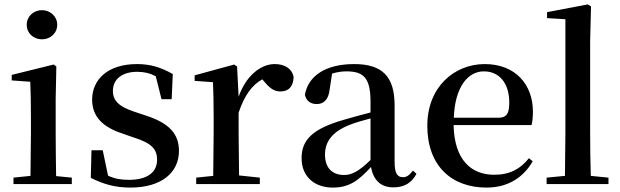

<svg xmlns="http://www.w3.org/2000/svg" viewBox="-20 -833 2806 869"><path d="M170 -655C207 -655 239 -682 239 -721C239 -759 207 -787 170 -787C132 -787 101 -759 101 -721C101 -682 132 -655 170 -655ZM117 0H305V-29L234 -36C233 -93 232 -177 232 -232V-385L235 -532L223 -541L33 -494V-469L117 -463C119 -414 120 -367 120 -300V-232L118 -37L41 -29V0Z M570 16C711 16 790 -52 790 -150C790 -225 748 -274 646 -308L592 -326C517 -350 491 -378 491 -422C491 -473 531 -508 601 -508C632 -508 658 -502 685 -488L711 -384H757L762 -498C708 -528 662 -543 600 -543C469 -543 397 -474 397 -382C397 -303 448 -257 533 -229L587 -210C668 -185 691 -156 691 -110C691 -53 647 -19 563 -19C525 -19 496 -25 469 -38L445 -153H394L391 -28C447 0 500 16 570 16Z M944 0H1156V-29L1062 -39L1060 -232V-323C1086 -400 1119 -447 1167 -474L1175 -465C1199 -436 1219 -419 1249 -419C1290 -419 1308 -446 1309 -485C1300 -526 1265 -543 1223 -543C1159 -543 1092 -488 1060 -395L1053 -532L1040 -541L861 -492V-467L944 -461C946 -412 947 -369 947 -301V-232L945 -37L868 -29V0Z M1760 15C1809 15 1842 -4 1865 -46L1849 -61C1831 -38 1820 -31 1804 -31C1779 -31 1766 -47 1766 -100V-356C1766 -488 1709 -543 1583 -543C1454 -543 1375 -490 1360 -404C1366 -376 1386 -362 1414 -362C1443 -362 1467 -380 1472 -428L1483 -500C1506 -507 1527 -510 1548 -510C1626 -510 1657 -480 1657 -372V-324C1616 -313 1573 -302 1537 -291C1393 -250 1345 -199 1345 -117C1345 -33 1404 16 1486 16C1561 16 1603 -16 1659 -77C1670 -19 1702 15 1760 15ZM1657 -109C1602 -55 1570 -41 1537 -41C1486 -41 1451 -71 1451 -133C1451 -194 1486 -238 1563 -268C1588 -278 1622 -288 1657 -297Z M2182 16C2277 16 2348 -28 2391 -103L2374 -117C2336 -69 2288 -42 2217 -42C2112 -42 2036 -110 2033 -267H2386C2390 -284 2392 -303 2392 -328C2392 -449 2314 -543 2174 -543C2036 -543 1914 -439 1914 -264C1914 -81 2025 16 2182 16ZM2034 -300C2039 -440 2098 -510 2170 -510C2241 -510 2285 -455 2285 -369C2285 -320 2274 -300 2235 -300Z M2536 0H2734V-29L2654 -37C2652 -98 2651 -172 2651 -232V-647L2655 -804L2640 -813L2456 -778V-751L2539 -746V-232L2537 -37L2454 -29V0Z"/></svg>

Font: Noto Serif SC SemiBold
Style: Regular
Weight: 600
Designer: Ryoko NISHIZUKA 西塚涼子 (kana & ideographs); Frank Grießhammer (Latin, Greek & Cyrillic); Wenlong ZHANG 张文龙 (bopomofo); San
Foundry: Adobe
Version: Version 2.001;hotconv 1.1.0;makeotfexe 2.6.0